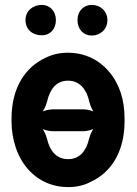

<svg xmlns="http://www.w3.org/2000/svg" viewBox="-20 -753 560 783"><path d="M27 -269V-259C27 -220 33 -185 44 -152C75 -58 152 10 258 10C292 10 323 3 349 -11C433 -49 488 -134 488 -259V-269C488 -308 483 -343 472 -376C440 -470 363 -538 257 -538C224 -538 193 -531 167 -518C82 -479 27 -394 27 -269ZM321 -307H194C179 -307 155 -301 145 -293L147 -289C156 -297 168 -322 172 -339C183 -387 208 -424 257 -424C306 -424 333 -388 344 -339C348 -322 359 -297 368 -289L370 -293C361 -301 336 -307 321 -307ZM194 -218H321C335 -218 359 -224 369 -232L367 -235C358 -227 347 -203 343 -186C332 -139 306 -104 258 -104C209 -104 183 -139 172 -186C168 -203 156 -228 147 -235L145 -232C154 -224 179 -218 194 -218ZM151 -609C183 -609 208 -633 208 -671C208 -708 183 -733 151 -733C114 -733 84 -709 84 -671C84 -632 113 -609 151 -609ZM354 -608C389 -608 418 -633 418 -671C418 -708 389 -733 354 -733C322 -733 296 -709 296 -671C296 -633 321 -608 354 -608Z"/></svg>

Font: Asimov
Style: EdgeNar
Weight: 500
Designer: Google
Version: Version 2.000980: 2014